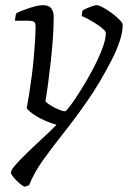

<svg xmlns="http://www.w3.org/2000/svg" viewBox="-20 -520 496 740"><path d="M74 200Q62 193 50 182Q38 171 30 160.5Q22 150 22 146Q22 136 38 117.5Q54 99 80 73.5Q106 48 137 19.5Q168 -9 198 -39Q180 -44 157 -53.5Q134 -63 114 -76Q94 -89 83 -103Q88 -130 93 -162Q98 -194 102.5 -228Q107 -262 110 -296Q113 -330 115 -361Q117 -392 117 -418Q117 -432 111 -436Q105 -440 93 -440H38Q38 -444 38.5 -449.5Q39 -455 40.5 -461Q42 -467 44 -470Q62 -478 80 -484.5Q98 -491 115 -495.5Q132 -500 146 -500Q167 -500 177 -488.5Q187 -477 187 -454Q187 -419 184 -375Q181 -331 176 -285.5Q171 -240 165.5 -199Q160 -158 155 -130Q160 -123 175.5 -113.5Q191 -104 207 -97.5Q223 -91 231 -91Q235 -91 252 -114Q269 -137 292 -173.5Q315 -210 337 -251.5Q359 -293 373.5 -330.5Q388 -368 388 -393Q388 -399 376.5 -409Q365 -419 348.5 -429.5Q332 -440 317 -448Q302 -456 295 -458Q295 -464 296 -470Q297 -476 299 -480Q305 -484 315.5 -488.5Q326 -493 336.5 -496.5Q347 -500 352 -500Q361 -500 377.5 -491Q394 -482 411.5 -469Q429 -456 441 -443.5Q453 -431 453 -424Q453 -398 442 -363.5Q431 -329 411 -290Q366 -202 318 -133Q270 -64 225.5 -8Q181 48 146 97Q111 146 92 194Z"/></svg>

Font: Texturina Medium 12pt Thin
Style: Italic
Weight: 250
Italic angle: -11°
Version: Version 1.002